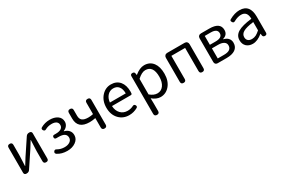

<svg xmlns="http://www.w3.org/2000/svg" viewBox="86 -1688 4453 3048"><g transform="rotate(-30 2312.5 -164.0)"><path d="M131 0Q113 0 102.5 -10.5Q92 -21 92 -39V-499Q92 -543 137 -543Q181 -543 181 -499V-316Q181 -279 176 -191Q173 -141 172 -116H176Q212 -172 248 -232L434 -512Q454 -543 491 -543H500Q518 -543 528.5 -532.5Q539 -522 539 -504V-271V-44Q539 0 495 0Q450 0 450 -44V-227Q450 -274 457 -390Q458 -415 459 -428H455Q451 -422 443 -408Q399 -338 383 -311L197 -31Q177 0 140 0Z M878 13Q774 13 701 -35Q672 -56 690 -84Q711 -115 745 -91Q800 -60 870 -60Q928 -60 966 -86Q1005 -113 1005 -157Q1005 -250 866 -250H823Q791 -250 791 -283Q791 -315 823 -315H853Q917 -315 951 -338Q984 -360 984 -401Q984 -442 952 -464Q922 -484 871 -484Q805 -484 753 -455Q723 -436 703 -467Q685 -496 712 -514Q788 -557 876 -557Q960 -557 1014 -521Q1073 -481 1073 -411Q1073 -371 1049 -338.5Q1025 -306 983 -290V-285Q1035 -272 1064 -240Q1097 -205 1097 -150Q1097 -77 1031 -31Q968 13 878 13Z M1565 0Q1519 0 1519 -45V-217Q1462 -205 1412 -205Q1197 -205 1197 -394V-498Q1197 -543 1242 -543Q1287 -543 1287 -498V-394Q1287 -334 1321.5 -307Q1356 -280 1431 -280Q1475 -280 1519 -290V-498Q1519 -543 1565 -543Q1610 -543 1610 -498V-271V-45Q1610 0 1565 0Z M2013 13Q1901 13 1829 -62Q1753 -141 1753 -271Q1753 -398 1828 -480Q1899 -557 1998 -557Q2100 -557 2158 -488Q2214 -420 2214 -302Q2214 -290 2212 -270Q2210 -250 2187 -250H2027H1844Q1848 -163 1897.5 -111.5Q1947 -60 2024 -60Q2081 -60 2129 -85Q2160 -102 2177 -72Q2192 -43 2167 -28Q2095 13 2013 13ZM1843 -315H1988H2134Q2134 -397 2098.5 -440.5Q2063 -484 1999 -484Q1939 -484 1896 -440Q1851 -393 1843 -315Z M2394 229Q2348 229 2348 184V-157V-506Q2348 -543 2387 -543Q2423 -543 2427 -509L2431 -481H2434Q2527 -557 2607 -557Q2710 -557 2768 -481Q2823 -408 2823 -280Q2823 -146 2752 -64Q2685 13 2587 13Q2514 13 2437 -50L2439 45V184Q2439 229 2394 229ZM2572 -63Q2641 -63 2684 -120Q2728 -180 2728 -279Q2728 -480 2585 -480Q2520 -480 2439 -405V-262V-120Q2506 -63 2572 -63Z M3014 0Q2968 0 2968 -45V-485Q2968 -511 2984 -527Q3000 -543 3026 -543H3185H3344Q3370 -543 3386 -527Q3402 -511 3402 -485V-45Q3402 0 3357 0Q3311 0 3311 -45V-469H3059V-45Q3059 0 3014 0Z M3637 0Q3614 0 3600 -14Q3586 -28 3586 -51V-485Q3586 -511 3602 -527Q3618 -543 3644 -543H3795Q3995 -543 3995 -405Q3995 -316 3904 -290V-285Q3955 -273 3984 -244Q4018 -210 4018 -156Q4018 -77 3958 -37Q3902 0 3803 0H3694ZM3676 -65H3734H3793Q3928 -65 3928 -161Q3928 -203 3892 -226Q3856 -250 3787 -250H3676ZM3676 -315H3779Q3905 -315 3905 -397Q3905 -478 3785 -478H3730H3676Z M4278 13Q4208 13 4164 -27Q4119 -69 4119 -141Q4119 -229 4199 -277Q4278 -324 4453 -344Q4453 -481 4341 -481Q4279 -481 4208 -442Q4177 -423 4159 -456Q4150 -472 4151 -482Q4152 -492 4167 -501Q4265 -557 4356 -557Q4452 -557 4500 -496Q4544 -439 4544 -334V-167V-37Q4544 0 4505 0Q4469 0 4465 -34L4461 -65H4458Q4364 13 4278 13ZM4304 -60Q4342 -60 4379 -78Q4411 -95 4453 -132V-208V-284Q4320 -268 4262 -234Q4208 -202 4208 -147Q4208 -103 4236 -80Q4261 -60 4304 -60Z"/></g></svg>

Font: GenSenRounded TW R
Style: Regular
Weight: 400
Version: Version 1.501;PS 1;hotconv 16.6.51;makeotf.lib2.5.65220